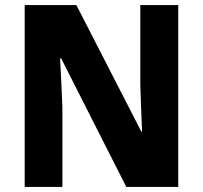

<svg xmlns="http://www.w3.org/2000/svg" viewBox="-20 -734 796 754"><path d="M680 0H476L220 -505H216Q219 -454 221 -405.5Q223 -357 225 -315V0H77V-714H280L535 -217H538Q536 -267 534 -313Q532 -359 531 -400V-714H680Z"/></svg>

Font: Noto Sans Telugu SemiCondensed ExtraBold
Style: Regular
Weight: 800
Width: 4
Designer: Jelle Bosma - Monotype Design Team
Foundry: Monotype Imaging Inc.
Version: Version 2.005; ttfautohint (v1.8.4.7-5d5b)